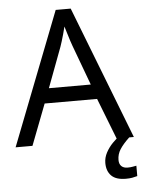

<svg xmlns="http://www.w3.org/2000/svg" viewBox="-61 -765 762 1032"><g transform="rotate(-5 319.5 -248.5)"><path d="M545 0 459 -221H176L91 0H0L279 -717H360L638 0ZM352 -517Q349 -525 342 -546Q335 -567 328.5 -589.5Q322 -612 318 -624Q313 -604 307.5 -583.5Q302 -563 296.5 -546Q291 -529 287 -517L206 -301H432ZM545 116Q545 138 557 149.5Q569 161 590 161Q607 161 618.5 158.5Q630 156 638 155V211Q624 215 610 217.5Q596 220 576 220Q523 220 498 195Q473 170 473 126Q473 97 487.5 70Q502 43 523.5 21Q545 -1 565 -15L613 0Q579 32 562 58.5Q545 85 545 116Z"/></g></svg>

Font: Noto Sans Myanmar
Style: Regular
Weight: 400
Designer: Monotype Design Team
Foundry: Monotype Imaging Inc.
Version: Version 2.107